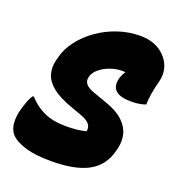

<svg xmlns="http://www.w3.org/2000/svg" viewBox="-134 -829 886 958"><g transform="rotate(20 309.5 -350.0)"><path d="M449 -720Q493 -720 526 -706.5Q559 -693 583 -667Q607 -641 615.5 -608Q624 -575 614 -537Q594 -463 593 -408Q560 -396 517 -396Q402 -396 420 -479Q424 -499 440 -524Q433 -525 425 -525Q392 -525 360 -513.5Q328 -502 305.5 -483Q283 -464 277 -442L276 -437Q271 -418 282.5 -402.5Q294 -387 327 -375L403 -348Q463 -327 495 -296Q527 -265 535.5 -229Q544 -193 535 -156L531 -140Q510 -56 439.5 -18Q369 20 243 20Q159 20 109 5Q59 -10 34 -32Q-8 -70 9 -154Q14 -177 24.5 -207Q35 -237 47 -253H53Q88 -213 136 -191Q184 -169 254 -169Q317 -169 359 -181L360 -187Q362 -208 347.5 -222.5Q333 -237 305 -247L250 -267Q178 -292 141 -322.5Q104 -353 94.5 -388Q85 -423 95 -463L98 -474Q110 -525 144 -569.5Q178 -614 226.5 -648Q275 -682 332 -701Q389 -720 449 -720Z"/></g></svg>

Font: Recursive Sn Csl St Blk
Style: Italic
Weight: 900
Italic angle: -15°
Version: Version 1.079;hotconv 1.0.112;makeotfexe 2.5.65598; ttfautoh